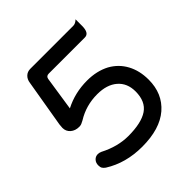

<svg xmlns="http://www.w3.org/2000/svg" viewBox="-189 -839 991 991"><g transform="rotate(-45 306.5 -343.5)"><path d="M81.1 -45.9Q71.3 -52.7 66.4 -60.5Q61.5 -68.4 61.5 -82Q61.5 -100.6 72.8 -112.8Q84 -125 101.6 -125Q110.4 -125 122.1 -120.1Q201.2 -79.1 278.3 -79.1Q374 -79.1 420.9 -110.8Q467.8 -142.6 467.8 -215.8Q467.8 -276.4 427.7 -311Q387.7 -345.7 317.4 -345.7Q235.4 -345.7 168 -303.7L156.2 -297.9Q146.5 -292 132.8 -292Q104.5 -292 85.9 -308.1Q67.4 -324.2 67.4 -349.6Q67.4 -357.4 69.3 -373L113.3 -632.8Q116.2 -655.3 130.4 -668.9Q144.5 -682.6 166 -682.6H479.5Q496.1 -682.6 511.7 -698.2Q511.7 -682.6 511.7 -650.4Q511.7 -597.7 479.5 -597.7H215.8Q197.3 -597.7 194.3 -580.1L166 -393.6Q241.2 -432.6 330.1 -432.6Q400.4 -432.6 454.1 -404.3Q504.9 -376 531.7 -326.2Q558.6 -276.4 558.6 -210.9Q558.6 -109.4 489.3 -49.3Q419.9 10.7 290 10.7Q170.9 10.7 81.1 -45.9Z"/></g></svg>

Font: YuPearl-Regular
Style: Regular
Weight: 400
Designer: Max Yao
Foundry: Max-Everyday
Version: Version 1.011; ttfautohint (v1.8.3)